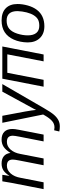

<svg xmlns="http://www.w3.org/2000/svg" viewBox="816 -1394 785 2457"><g transform="rotate(-90 1208.5 -165.5)"><path d="M322.3 0 382.8 -309.6Q395 -370.6 395 -394.5Q395 -431.2 376.5 -450.4Q357.9 -469.7 315.9 -469.7Q259.3 -469.7 217 -421.4Q174.8 -373 161.6 -294.9L104 0H16.6L97.7 -415.5Q107.4 -461.9 116.7 -528.3H199.7Q199.7 -522.9 194.6 -490.5Q189.5 -458 186 -438H187.5Q223.1 -493.7 259 -515.6Q294.9 -537.6 344.7 -537.6Q403.8 -537.6 438.5 -508.5Q473.1 -479.5 480 -424.3Q520.5 -487.8 559.8 -512.7Q599.1 -537.6 649.9 -537.6Q715.8 -537.6 751.2 -502Q786.6 -466.3 786.6 -398.9Q786.6 -367.7 776.4 -318.8L714.4 0H627.4L688 -309.6Q700.2 -370.6 700.2 -394.5Q700.2 -431.2 681.6 -450.4Q663.1 -469.7 621.1 -469.7Q564.5 -469.7 522.5 -422.1Q480.5 -374.5 466.8 -296.4L409.2 0Z M818.8 207.5Q783.7 207.5 754.4 200.7L769.5 135.3Q791.5 139.2 807.1 139.2Q853.5 139.2 888.9 107.9Q924.3 76.7 958.5 17.1L971.7 -5.9L865.7 -528.3H955.1L1009.8 -236.3Q1017.1 -197.3 1023.4 -153.1Q1029.8 -108.9 1030.3 -95.7Q1035.2 -106.4 1043 -122.1Q1050.8 -137.7 1264.2 -528.3H1361.3L1055.7 0Q1001.5 94.2 968.5 132.1Q935.5 169.9 899.7 188.7Q863.8 207.5 818.8 207.5Z M1842.3 -528.3 1739.7 0H1651.9L1741.7 -464.4H1505.4L1415.5 0H1327.6L1430.2 -528.3Z M2385.7 -333.5Q2385.7 -270 2366.2 -201.4Q2346.7 -132.8 2310.3 -85.2Q2273.9 -37.6 2221.2 -13.9Q2168.5 9.8 2101.1 9.8Q2005.4 9.8 1949.7 -47.9Q1894 -105.5 1894 -204.6Q1896 -304.2 1930.2 -381.3Q1964.4 -458.5 2024.9 -498Q2085.4 -537.6 2174.8 -537.6Q2277.3 -537.6 2331.5 -484.1Q2385.7 -430.7 2385.7 -333.5ZM2294.9 -333.5Q2294.9 -473.1 2173.8 -473.1Q2107.9 -473.1 2068.1 -439.2Q2028.3 -405.3 2006.3 -336.4Q1984.4 -267.6 1984.4 -203.1Q1984.4 -130.9 2015.6 -93Q2046.9 -55.2 2106.4 -55.2Q2156.7 -55.2 2187.3 -72Q2217.8 -88.9 2240.7 -124.8Q2263.7 -160.6 2278.1 -216.3Q2292.5 -272 2294.9 -333.5Z"/></g></svg>

Font: Liberation Sans
Style: Italic
Weight: 400
Italic angle: -12°
Designer: Steve Matteson
Foundry: Ascender Corporation
Version: Version 2.1.5